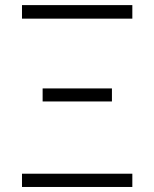

<svg xmlns="http://www.w3.org/2000/svg" viewBox="-20 -743 612 763"><path d="M67.4 -668.9V-722.7H505.9V-668.9ZM149.4 -339.8V-391.6H424.8V-339.8ZM67.4 0V-52.7H505.9V0Z"/></svg>

Font: Gothic A1 Light
Style: Regular
Weight: 300
Version: Version 2.50